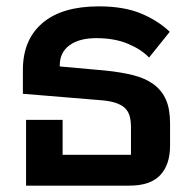

<svg xmlns="http://www.w3.org/2000/svg" viewBox="-20 -584 597 604"><path d="M62 -207H177V-97H392V-184Q392 -205 387.5 -220Q383 -235 372 -245Q361 -255 342 -261Q323 -267 294 -269L52 -289V-364Q52 -459 113.5 -511.5Q175 -564 291 -564Q369 -564 422.5 -542Q476 -520 514 -484L449 -403Q424 -429 382 -446.5Q340 -464 283 -464Q229 -464 198.5 -441.5Q168 -419 168 -378V-375L312 -362Q361 -357 399 -347.5Q437 -338 463 -319Q489 -300 502 -270.5Q515 -241 515 -196V-126Q515 -66 484 -33Q453 0 387 0H62Z"/></svg>

Font: IBM Plex Sans Thai SmBld
Style: Regular
Weight: 600
Designer: Mike Abbink, Paul van der Laan, Pieter van Rosmalen, Ben Mitchell, Mark Frömberg
Foundry: Bold Monday
Version: Version 1.2